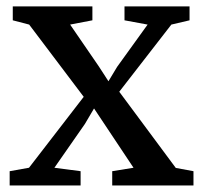

<svg xmlns="http://www.w3.org/2000/svg" viewBox="-20 -566 619 586"><path d="M9.5 -43.5 68.5 -54 235.5 -270.5 69 -491 19 -504V-546.5H262V-504L194 -491L281.5 -363.5L311 -318L337.5 -362L430.5 -491L360 -504V-546.5H558.5V-504L503 -491L344 -286L516.5 -53.5L570.5 -43.5V0H322.5V-43.5L387.5 -54L267 -235L239 -187.5L146 -54L226 -43.5V0H9.5Z"/></svg>

Font: Merriweather 12pt
Style: Regular
Weight: 400
Designer: Eben Sorkin
Foundry: Eben Sorkin
Version: Version 2.100